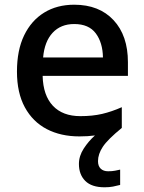

<svg xmlns="http://www.w3.org/2000/svg" viewBox="-20 -569 612 815"><path d="M396 115Q396 136 407.5 147Q419 158 439 158Q456 158 468.5 155.5Q481 153 490 151V216Q475 220 459.5 223Q444 226 424 226Q369 226 342 199Q315 172 315 127Q315 93 335.5 61.5Q356 30 383 6Q353 10 317 10Q238 10 178.5 -21Q119 -52 85.5 -113.5Q52 -175 52 -265Q52 -356 82.5 -419Q113 -482 167.5 -515.5Q222 -549 295 -549Q401 -549 462 -483.5Q523 -418 523 -305V-247H161Q163 -164 204.5 -120Q246 -76 321 -76Q373 -76 413.5 -85.5Q454 -95 497 -114V-26Q437 23 416.5 54Q396 85 396 115ZM295 -467Q238 -467 203.5 -430Q169 -393 163 -325H417Q416 -388 386.5 -427.5Q357 -467 295 -467Z"/></svg>

Font: Noto Sans Ethiopic Medium
Style: Regular
Weight: 500
Designer: Monotype Design Team
Foundry: Monotype Imaging Inc.
Version: Version 2.102; ttfautohint (v1.8.4.7-5d5b)